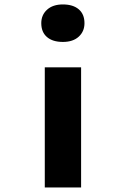

<svg xmlns="http://www.w3.org/2000/svg" viewBox="-20 -828 554 848"><path d="M177.8 0V-530.7H338.2V0ZM257.7 -642.8Q212.6 -642.8 187.5 -664.4Q162.3 -686 162.3 -725.6Q162.3 -762.1 188 -785.3Q213.6 -808.4 257.7 -808.4Q302.7 -808.4 327.9 -786.8Q353.1 -765.2 353.1 -725.6Q353.1 -689.2 327.7 -666Q302.3 -642.8 257.7 -642.8Z"/></svg>

Font: Lexend Peta
Style: Regular
Weight: 400
Designer: Bonnie Shaver-Troup, Thomas Jockin
Foundry: Lexend
Version: Version 1.007